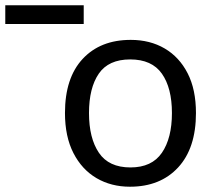

<svg xmlns="http://www.w3.org/2000/svg" viewBox="-191 -697 816 727"><path d="M551 -269Q551 -136 483.5 -63Q416 10 301 10Q230 10 174.5 -22.5Q119 -55 87 -117.5Q55 -180 55 -269Q55 -402 122 -474Q189 -546 304 -546Q377 -546 432.5 -513.5Q488 -481 519.5 -419.5Q551 -358 551 -269ZM146 -269Q146 -174 183.5 -118.5Q221 -63 303 -63Q384 -63 422 -118.5Q460 -174 460 -269Q460 -364 422 -418Q384 -472 302 -472Q220 -472 183 -418Q146 -364 146 -269ZM-171 -606V-677H126V-606Z"/></svg>

Font: Noto Sans Coptic
Style: Regular
Weight: 400
Designer: Monotype Design Team, Denis Moyogo Jacquerye
Foundry: Monotype Imaging Inc.
Version: Version 2.002; ttfautohint (v1.8.4.7-5d5b)